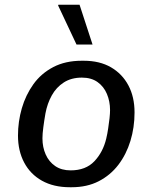

<svg xmlns="http://www.w3.org/2000/svg" viewBox="-20 -776 640 806"><path d="M273.2 10Q205 10 156.1 -17.4Q107.2 -44.8 81.4 -93.8Q55.5 -142.8 55.5 -207Q55.5 -265.5 71.6 -321.4Q87.8 -377.2 120.2 -422.5Q152.8 -467.8 203.6 -494.4Q254.5 -521 323 -521H331.5Q398.5 -521 445.9 -493.5Q493.2 -466 519 -417.5Q544.8 -369 544.8 -304Q544.8 -241 527.5 -184.4Q510.2 -127.8 476.8 -84Q443.2 -40.2 394.2 -15.1Q345.2 10 281 10ZM276.5 -60.8Q340 -60.8 376.2 -99.1Q412.5 -137.5 426 -194.2Q431 -215.2 434.2 -237.5Q437.5 -259.8 439.8 -279.6Q442 -299.5 442 -313.8Q442 -350.2 428.9 -381.5Q415.8 -412.8 389.5 -431.5Q363.2 -450.2 323.8 -450.2Q279.5 -450.2 247.9 -429.9Q216.2 -409.5 197.4 -375.5Q178.5 -341.5 170.8 -300Q165.2 -268 161.8 -241.1Q158.2 -214.2 158.2 -195.2Q158.2 -158 171.8 -127.6Q185.2 -97.2 211.6 -79Q238 -60.8 276.5 -60.8ZM301.2 -589 224 -753 225 -756H314L368.5 -589Z"/></svg>

Font: Chivo Mono Medium
Style: Italic
Weight: 500
Italic angle: -8.05°
Monospace: yes
Designer: Hector Gatti
Foundry: Omnibus-Type
Version: Version 1.008